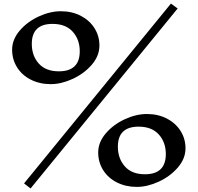

<svg xmlns="http://www.w3.org/2000/svg" viewBox="-20 -947 1125 1093"><path d="M546 -688Q546 -629 502.5 -578.5Q459 -528 394 -498Q329 -468 269 -468Q206 -468 155.5 -493.5Q105 -519 77 -564Q49 -609 49 -664Q49 -722 92 -772.5Q135 -823 200 -853Q265 -883 326 -883Q390 -883 440 -857Q490 -831 518 -786.5Q546 -742 546 -688ZM161 -697Q161 -630 200.5 -585.5Q240 -541 315 -541Q434 -541 434 -655Q434 -722 394 -766.5Q354 -811 279 -811Q161 -811 161 -697ZM154 125.9 116.9 97.1 953.1 -926.6 991.3 -898.7ZM1036 -103Q1036 -44 992.5 6.5Q949 57 884 87Q819 117 759 117Q696 117 645.5 91.5Q595 66 567 21Q539 -24 539 -79Q539 -137 582 -187.5Q625 -238 690 -268Q755 -298 816 -298Q880 -298 930 -272Q980 -246 1008 -201.5Q1036 -157 1036 -103ZM651 -112Q651 -45 690.5 0Q730 45 805 45Q924 45 924 -70Q924 -137 884 -181.5Q844 -226 769 -226Q651 -226 651 -112Z"/></svg>

Font: InknutAntiqua
Style: Medium
Weight: 500
Designer: Claus Eggers Srensen
Foundry: Claus Eggers Srensen
Version: Version 1.000; ttfautohint (v1.2) -l 7 -r 28 -G 50 -x 13 -D 